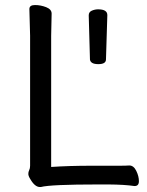

<svg xmlns="http://www.w3.org/2000/svg" viewBox="-20 -731 587 766"><path d="M402.8 -494.1Q402.8 -475.1 372.3 -475.1Q341.8 -475.1 338.9 -493.2L334 -669.9Q334 -683.1 346.4 -688.5Q358.9 -693.8 371.1 -693.8Q408.2 -693.8 408.2 -670.9V-669.9ZM184.1 -64.9Q255.9 -69.8 345.2 -69.8H458Q481.9 -69.8 495.1 -70.8H496.1Q513.2 -70.8 523.7 -49.3Q534.2 -27.8 534.2 -8.3Q534.2 11.2 517.1 11.2H516.1Q477.1 5.4 413.1 4.9H372.1Q181.2 4.9 143.1 15.1H139.2Q119.1 15.1 101.1 -16.1Q93.3 -28.3 93 -36.6Q92.8 -44.9 96.4 -52Q100.1 -59.1 100.1 -69.8V-588.9L97.2 -694.8Q97.2 -710.9 119.6 -710.9Q142.1 -710.9 164.1 -702.4Q186 -693.8 186 -676.8L184.1 -587.9Z"/></svg>

Font: LXGW WenKai Screen R
Style: Regular
Weight: 400
Designer: Fontworks Inc.
Version: Version 1.235;May 31, 2022